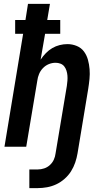

<svg xmlns="http://www.w3.org/2000/svg" viewBox="-20 -755 540 988"><path d="M131 213V117H174Q191 117 207.5 111.5Q224 106 237 94Q250 82 257 66.5Q264 51 266 34L324 -313Q326 -327 327 -340Q328 -353 327 -366Q326 -379 322 -391.5Q318 -404 310.5 -413.5Q303 -423 291 -427.5Q279 -432 266 -432Q248 -432 231 -425Q214 -418 201 -404.5Q188 -391 181 -374Q174 -357 172 -340L115 0H3L99 -581H58V-652H111L124 -735H237L223 -652H290V-581H212L189 -448Q201 -466 216 -481.5Q231 -497 249 -507.5Q267 -518 287 -523Q307 -528 327 -528Q352 -528 375 -518.5Q398 -509 412 -490Q426 -471 432.5 -447.5Q439 -424 441 -399Q443 -374 440.5 -348.5Q438 -323 434 -298L379 34Q375 58 367 81.5Q359 105 345.5 126.5Q332 148 312 165.5Q292 183 269.5 193.5Q247 204 222.5 208.5Q198 213 174 213Z"/></svg>

Font: Iosevka SS04 Oblique
Style: Bold
Weight: 700
Italic angle: -9°
Monospace: yes
Designer: Belleve Invis
Foundry: Belleve Invis
Version: Version 19.0.0; ttfautohint (v1.8.4)